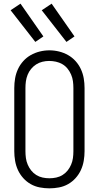

<svg xmlns="http://www.w3.org/2000/svg" viewBox="-20 -1021 540 1049"><path d="M250 8Q224 8 197.5 3Q171 -2 148 -15Q125 -28 107 -48Q89 -68 78 -92Q67 -116 62.5 -142.5Q58 -169 58 -195V-540Q58 -567 62.5 -593Q67 -619 78 -643Q89 -667 107 -687Q125 -707 148 -720Q171 -733 197 -739.5Q223 -746 250 -746Q277 -746 303 -739.5Q329 -733 352 -720Q375 -707 393 -687Q411 -667 422 -643Q433 -619 437.5 -593Q442 -567 442 -540V-195Q442 -169 437.5 -142.5Q433 -116 422 -92Q411 -68 393 -48Q375 -28 352 -15Q329 -2 302.5 3Q276 8 250 8ZM250 -47Q269 -47 287.5 -51Q306 -55 322 -65Q338 -75 349.5 -89.5Q361 -104 368.5 -121.5Q376 -139 378.5 -157.5Q381 -176 381 -195V-540Q381 -559 378.5 -577.5Q376 -596 368.5 -613.5Q361 -631 349 -646Q337 -661 320.5 -670.5Q304 -680 285.5 -684Q267 -688 248 -688Q230 -688 211.5 -683.5Q193 -679 177.5 -669Q162 -659 150 -644.5Q138 -630 131 -612.5Q124 -595 121.5 -577Q119 -559 119 -540V-195Q119 -176 121.5 -157.5Q124 -139 131.5 -121.5Q139 -104 150.5 -89.5Q162 -75 178 -65Q194 -55 212.5 -51Q231 -47 250 -47ZM343 -792 208 -965 262 -1001 387 -822ZM173 -792 38 -965 92 -1001 217 -822Z"/></svg>

Font: Iosevka Term Light
Style: Regular
Weight: 300
Monospace: yes
Designer: Belleve Invis
Foundry: Belleve Invis
Version: Version 9.0.1; ttfautohint (v1.8.3)